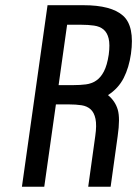

<svg xmlns="http://www.w3.org/2000/svg" viewBox="-20 -707 519 727"><path d="M295.9 -687.3H160L63 0H147.6L191.7 -311.7H240.1Q267.4 -311.7 288.6 -308.5Q309.7 -305.3 323.2 -293Q336.7 -280.7 341.6 -256.8Q346.6 -232.9 340.7 -191.9L314 0H398.9L425.6 -191.9Q435.4 -259.1 425.9 -291.7Q416.4 -324.3 388.9 -346.9Q428 -371.9 448.2 -411.4Q468.4 -450.9 475.9 -503.3Q490.4 -607.9 445.9 -647.6Q401.4 -687.3 295.9 -687.3ZM391.7 -499.9Q385.6 -459.9 373.5 -436.6Q361.4 -413.3 344.2 -401.8Q327 -390.3 305.4 -387.5Q283.7 -384.7 257.7 -384.7H201.9L234.1 -613.3H286.9Q314.3 -613.3 336.1 -610.1Q358 -607 372 -595.3Q386 -583.6 391.4 -561.1Q396.9 -538.6 391.7 -499.9Z"/></svg>

Font: Secuela ExtLt
Style: Italic
Weight: 200
Italic angle: -8°
Designer: Fernando Haro
Foundry: deFharo
Version: Version 1.704